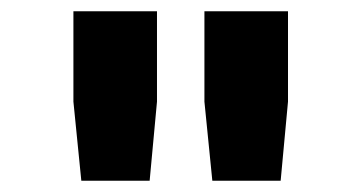

<svg xmlns="http://www.w3.org/2000/svg" viewBox="-20 -750 640 340"><path d="M245 -430H124L110 -570V-730H258V-570ZM477 -430H356L342 -570V-730H490V-570Z"/></svg>

Font: JetBrains Mono Extra Bold
Style: Regular
Weight: 800
Monospace: yes
Designer: Philipp Nurullin, Konstantin Bulenkov
Foundry: JetBrains
Version: 2.002